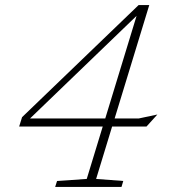

<svg xmlns="http://www.w3.org/2000/svg" viewBox="-20 -737 690 757"><path d="M526.5 -717H568.5L432 -270H527.5L600.5 -285.5L557.5 -238H422L359 -31.5L466 -23.5L459 0H197.5L205 -23.5L322 -31.5L385 -238H55.5L67 -275ZM395 -270 518.5 -674.5 98.5 -270Z"/></svg>

Font: Newsreader Caption ExtraLight
Style: Italic
Weight: 275
Italic angle: -17°
Designer: Hugues Gentile
Foundry: Production Type
Version: Version 1.001